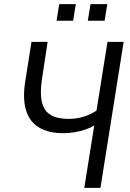

<svg xmlns="http://www.w3.org/2000/svg" viewBox="-20 -907 627 927"><path d="M387 0 435 -301Q417 -290 392 -281.5Q367 -273 340 -268.5Q313 -264 286 -264Q215 -264 169 -291Q123 -318 105.5 -375.5Q88 -433 103 -521L132 -705H210L183 -528Q167 -423 197 -378Q227 -333 312 -333Q348 -333 382 -343Q416 -353 446 -373L499 -705H577L465 0ZM404 -807 417 -887H498L485 -807ZM253 -807 266 -887H346L333 -807Z"/></svg>

Font: Nunito Sans 10pt Condensed
Style: Italic
Weight: 400
Width: 3
Italic angle: -9°
Designer: Vernon Adams
Foundry: Vernon Adams
Version: Version 3.101;gftools[0.9.27]